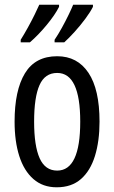

<svg xmlns="http://www.w3.org/2000/svg" viewBox="-20 -786 485 816"><path d="M403 -269Q403 -186 383.5 -123Q364 -60 324 -25Q284 10 221 10Q162 10 122 -25Q82 -60 62 -122.5Q42 -185 42 -269Q42 -402 86 -474.5Q130 -547 223 -547Q309 -547 356 -476.5Q403 -406 403 -269ZM125 -269Q125 -166 148.5 -113.5Q172 -61 223 -61Q321 -61 321 -269Q321 -476 223 -476Q171 -476 148 -424.5Q125 -373 125 -269ZM375 -757Q364 -735 342.5 -706Q321 -677 296.5 -650Q272 -623 253 -606H212V-617Q227 -639 243 -668Q259 -697 272 -724Q285 -751 291 -766H375ZM231 -757Q214 -723 178.5 -680Q143 -637 107 -606H68V-617Q83 -641 98.5 -669Q114 -697 127 -723.5Q140 -750 147 -766H231Z"/></svg>

Font: Noto Sans Oriya ExtCond
Style: Regular
Weight: 400
Width: 2
Designer: Amélie Bonet and Sol Matas
Foundry: Google LLC
Version: Version 2.006; ttfautohint (v1.8.4.7-5d5b)